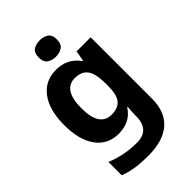

<svg xmlns="http://www.w3.org/2000/svg" viewBox="-289 -866 1211 1211"><g transform="rotate(-45 316.5 -260.0)"><path d="M255 -556Q356 -556 413 -476H417L429 -546H555V1Q555 118 486 179Q417 240 282 240Q224 240 174.5 233Q125 226 78 208V89Q179 131 291 131Q406 131 406 7V-4Q406 -21 407.5 -39Q409 -57 410 -71H406Q378 -28 339 -9Q300 10 251 10Q154 10 99.5 -64.5Q45 -139 45 -272Q45 -406 101 -481Q157 -556 255 -556ZM302 -435Q197 -435 197 -270Q197 -107 304 -107Q361 -107 388.5 -139.5Q416 -172 416 -253V-271Q416 -359 389 -397Q362 -435 302 -435ZM314 -760Q347 -760 371 -744.5Q395 -729 395 -687Q395 -646 371 -630Q347 -614 314 -614Q280 -614 256.5 -630Q233 -646 233 -687Q233 -729 256.5 -744.5Q280 -760 314 -760Z"/></g></svg>

Font: Noto Sans Bengali UI
Style: Bold
Weight: 700
Designer: Jelle Bosma - Monotype Design Team
Foundry: Monotype Imaging Inc.
Version: Version 2.003; ttfautohint (v1.8.4.7-5d5b)